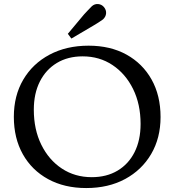

<svg xmlns="http://www.w3.org/2000/svg" viewBox="-20 -941 882 971"><path d="M416 10Q306 10 223.5 -35Q141 -80 95.5 -161Q50 -242 50 -350Q50 -457 97.5 -538Q145 -619 230.5 -664.5Q316 -710 428 -710Q538 -710 619.5 -665Q701 -620 746.5 -539Q792 -458 792 -349Q792 -243 744.5 -162Q697 -81 612.5 -35.5Q528 10 416 10ZM444 -45Q519 -45 574.5 -78Q630 -111 660.5 -171.5Q691 -232 691 -314Q691 -414 653 -491Q615 -568 549 -612Q483 -656 398 -656Q323 -656 267.5 -622.5Q212 -589 181.5 -528.5Q151 -468 151 -386Q151 -286 189 -209Q227 -132 293 -88.5Q359 -45 444 -45ZM341 -746 323 -770 405 -868Q416 -880 425.5 -890Q435 -900 445 -910Q459 -922 476.5 -920.5Q494 -919 506 -905Q518 -890 516.5 -873Q515 -856 501 -843Q489 -834 477.5 -827Q466 -820 453 -812Z"/></svg>

Font: Hedvig Letters Serif 14pt
Style: Regular
Weight: 400
Designer: Alexander Örn & Tor Weibull
Foundry: Kanon Foundry
Version: Version 1.000; ttfautohint (v1.8.4.7-5d5b)